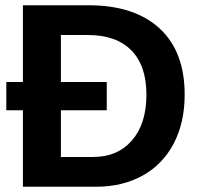

<svg xmlns="http://www.w3.org/2000/svg" viewBox="-20 -708 762 728"><path d="M680.2 -349.1Q680.2 -242.7 638.4 -163.3Q596.7 -84 520.3 -42Q443.8 0 345.2 0H66.9V-290H3.9V-397H66.9V-688H315.9Q489.7 -688 585 -600.3Q680.2 -512.7 680.2 -349.1ZM535.2 -349.1Q535.2 -459 478 -517.1Q420.9 -575.2 313 -575.2H210.9V-397H384.8V-290H210.9V-112.8H333Q426.3 -112.8 480.7 -176Q535.2 -239.3 535.2 -349.1Z"/></svg>

Font: TypoPRO Liberation Sans
Style: Bold
Weight: 700
Designer: Steve Matteson
Foundry: Ascender Corporation
Version: Version 2.00.1